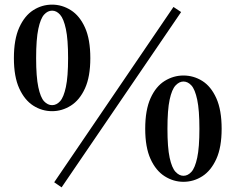

<svg xmlns="http://www.w3.org/2000/svg" viewBox="-20 -775 1017 829"><path d="M205 -295Q161 -295 123.5 -319Q86 -343 63 -393.5Q40 -444 40 -524Q40 -605 63 -656Q86 -707 123.5 -731Q161 -755 205 -755Q248 -755 286 -731Q324 -707 347 -656Q370 -605 370 -524Q370 -444 347 -393.5Q324 -343 286 -319Q248 -295 205 -295ZM205 -321Q224 -321 239.5 -338Q255 -355 264.5 -399.5Q274 -444 274 -524Q274 -605 264.5 -649.5Q255 -694 239.5 -711.5Q224 -729 205 -729Q186 -729 170.5 -712Q155 -695 145.5 -650.5Q136 -606 136 -524Q136 -443 145.5 -398.5Q155 -354 170.5 -337.5Q186 -321 205 -321ZM772 10Q729 10 691 -14Q653 -38 630 -88.5Q607 -139 607 -219Q607 -300 630 -351Q653 -402 691 -425.5Q729 -449 772 -449Q816 -449 853.5 -425.5Q891 -402 914 -351Q937 -300 937 -219Q937 -139 914 -88.5Q891 -38 853.5 -14Q816 10 772 10ZM772 -16Q791 -16 806.5 -33Q822 -50 831.5 -94Q841 -138 841 -219Q841 -300 831.5 -344.5Q822 -389 806.5 -406Q791 -423 772 -423Q754 -423 738 -406Q722 -389 712.5 -345Q703 -301 703 -219Q703 -138 712.5 -94Q722 -50 738 -33Q754 -16 772 -16ZM246 34 214 12 729 -745 762 -723Z"/></svg>

Font: Noto Serif SC ExtraLight ExtraBold
Style: Regular
Weight: 800
Version: Version 2.002-H1;hotconv 1.1.0;makeotfexe 2.6.0